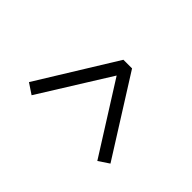

<svg xmlns="http://www.w3.org/2000/svg" viewBox="-60 -751 723 723"><g transform="rotate(45 301.5 -389.5)"><path d="M86 -248 128 -220 302 -499 478 -220 520 -248 324 -559H278Z"/></g></svg>

Font: Noto Serif CJK HK
Style: Bold
Weight: 700
Designer: Ryoko NISHIZUKA 西塚涼子 (kana & ideographs); Frank Grießhammer (Latin, Greek & Cyrillic); Wenlong ZHANG 张文龙 (bopomofo); San
Foundry: Adobe
Version: Version 2.001;hotconv 1.1.0;makeotfexe 2.6.0